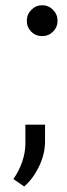

<svg xmlns="http://www.w3.org/2000/svg" viewBox="-20 -567 251 720"><path d="M80.6 -489.3Q80.6 -513.2 97.7 -530.3Q114.7 -547.4 138.2 -547.4Q161.6 -547.4 178.7 -530.3Q195.8 -513.2 195.8 -489.3Q195.8 -465.3 179 -448.5Q162.1 -431.6 138.2 -431.6Q113.8 -431.6 97.2 -448.2Q80.6 -464.8 80.6 -489.3ZM70.8 132.3 30.3 104.5Q73.2 41.5 75.2 -25.4V-99.6H148.9V-36.1Q148.9 11.7 125.5 59.1Q103.5 104 70.8 132.3Z"/></svg>

Font: Shabnam Light FD
Style: Light-FD
Weight: 300
Foundry: DejaVu fonts team - Redesigned by Saber Rastikerdar - Based on Vazir font
Version: Version 5.0.0